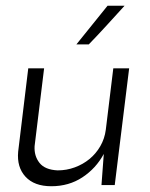

<svg xmlns="http://www.w3.org/2000/svg" viewBox="-20 -637 520 666"><path d="M378 5H332L340 -103Q313 -53 266 -22Q219 9 158 9Q99 9 68.5 -24Q38 -57 43 -111L78 -400H133L100 -130Q98 -96 117 -72Q136 -48 180 -46Q211 -46 239.5 -56.5Q268 -67 290.5 -85.5Q313 -104 328 -130Q343 -156 347 -187L373 -400H428ZM245 -483 353 -617H412Q381 -583 350.5 -549.5Q320 -516 288 -483Z"/></svg>

Font: Josefin Sans
Style: Italic
Weight: 400
Italic angle: -7.5°
Designer: Santiago Orozco
Foundry: Typemade